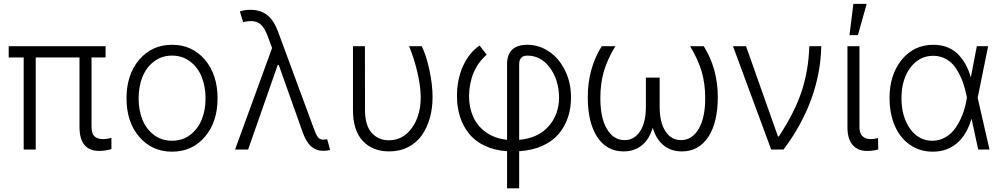

<svg xmlns="http://www.w3.org/2000/svg" viewBox="-20 -789 5295 1013"><path d="M537.1 -545.4V-485.8H462.9V-122.1Q462.9 -83.5 478.8 -69.3Q494.6 -55.2 523.9 -55.2Q546.4 -55.2 567.9 -62V-2.4Q533.2 7.3 503.9 7.3Q399.4 7.3 399.4 -119.6V-485.8H168.5V0H105V-485.8H25.9V-545.4Z M647.5 -270Q647.5 -395.5 714.6 -474.1Q781.7 -552.7 887.7 -552.7Q993.7 -552.7 1060.8 -474.1Q1127.9 -395.5 1127.9 -270Q1127.9 -145.5 1060.8 -67.1Q993.7 11.2 887.7 11.2Q781.7 11.2 714.6 -67.1Q647.5 -145.5 647.5 -270ZM792.2 -77.1Q833 -46.4 887.7 -46.4Q942.4 -46.4 983.2 -77.1Q1023.9 -107.9 1044.2 -158Q1064.5 -208 1064.5 -270Q1064.5 -332 1044.4 -382.6Q1024.4 -433.1 983.4 -464.4Q942.4 -495.6 887.7 -495.6Q833 -495.6 792.2 -464.4Q751.5 -433.1 731.4 -382.6Q711.4 -332 711.4 -270Q711.4 -208 731.4 -158Q751.5 -107.9 792.2 -77.1Z M1686 6.8Q1648.4 6.8 1621.8 -16.4Q1595.2 -39.6 1577.1 -90.8L1450.7 -446.3H1445.3L1289.1 0H1220.2L1415.5 -535.6L1392.6 -597.7Q1376.5 -641.1 1356.4 -659.4Q1336.4 -677.7 1305.2 -677.7Q1284.7 -677.7 1262.7 -672.4L1245.6 -728.5Q1268.1 -737.3 1302.2 -737.3Q1355.5 -736.8 1390.1 -709.2Q1424.8 -681.6 1446.8 -622.6L1635.7 -110.8Q1647.5 -78.6 1657.2 -65.4Q1667 -52.2 1686 -52.2Q1689.5 -52.2 1697.5 -53.2Q1705.6 -54.2 1706.5 -54.2L1721.7 2.4Q1700.7 7.3 1686 6.8Z M1842.3 -545.4H1905.3L1905.8 -208.5Q1905.8 -127.9 1940.7 -88.6Q1975.6 -49.3 2031.2 -48.8Q2106 -48.8 2152.8 -113.5Q2199.7 -178.2 2199.7 -276.4Q2199.2 -335.9 2181.6 -409.9Q2164.1 -483.9 2138.2 -545.4H2205.1Q2228.5 -498.5 2245.4 -420.9Q2262.2 -343.3 2262.2 -275.4Q2262.2 -217.3 2247.8 -166.3Q2233.4 -115.2 2205.8 -75.7Q2178.2 -36.1 2133.8 -13.2Q2089.4 9.8 2033.2 9.8Q1945.3 9.8 1893.6 -45.9Q1841.8 -101.6 1842.3 -210Z M2655.3 204.6V8.8Q2588.9 4.4 2537.8 -19.8Q2486.8 -43.9 2455.1 -83.3Q2423.3 -122.6 2407.2 -172.6Q2391.1 -222.7 2391.1 -281.7Q2390.6 -367.7 2422.1 -438.7Q2453.6 -509.8 2510.3 -548.8L2547.9 -500.5Q2457.5 -421.4 2454.6 -283.2Q2454.6 -222.7 2476.3 -173.3Q2498 -124 2544.2 -91.1Q2590.3 -58.1 2655.3 -51.3V-449.7Q2655.3 -552.7 2762.7 -552.7Q2823.7 -552.7 2876.5 -517.3Q2929.2 -481.9 2960.9 -417.7Q2992.7 -353.5 2992.7 -274.9Q2992.7 -217.8 2976.3 -169.2Q2960 -120.6 2927.2 -82Q2894.5 -43.5 2841.6 -19.5Q2788.6 4.4 2719.2 8.8V204.6ZM2719.2 -51.3Q2820.3 -60.5 2875 -123.3Q2929.7 -186 2929.7 -275.4Q2928.2 -368.7 2880.9 -432.1Q2833.5 -495.6 2762.7 -495.6Q2719.2 -495.6 2719.2 -449.7Z M3154.8 -545.4H3226.6Q3182.1 -471.2 3164.8 -408.2Q3147.5 -345.2 3147.5 -272.9Q3147 -168.9 3181.6 -109.4Q3216.3 -49.8 3274.9 -49.8Q3326.7 -49.8 3357.2 -96.4Q3387.7 -143.1 3387.7 -226.1V-379.4H3460.4V-226.1Q3460.4 -143.1 3491 -96.4Q3521.5 -49.8 3573.2 -49.8Q3631.8 -49.8 3666.5 -109.4Q3701.2 -168.9 3700.7 -272.9Q3700.7 -344.7 3683.1 -407.7Q3665.5 -470.7 3621.1 -545.4H3692.9Q3767.1 -427.2 3767.1 -276.9Q3767.1 -142.6 3716.8 -66.4Q3666.5 9.8 3578.1 9.8Q3520.5 9.8 3481.4 -22Q3442.4 -53.7 3423.8 -114.7Q3405.3 -53.7 3366.2 -22Q3327.1 9.8 3270 9.8Q3181.2 9.8 3131.1 -66.2Q3081.1 -142.1 3081.1 -276.9Q3081.1 -427.7 3154.8 -545.4Z M4048.8 0 3847.2 -545.4H3916L4084.5 -69.3H4089.4Q4174.8 -199.7 4210.4 -309.8Q4246.1 -419.9 4250 -545.4H4313Q4310.5 -404.8 4260.5 -266.6Q4210.4 -128.4 4113.8 0Z M4461.9 -603.5 4482.4 -768.6H4552.7L4506.3 -603.5ZM4451.2 -545.4H4514.6V-118.2Q4514.6 -85 4531 -70.1Q4547.4 -55.2 4572.3 -55.2Q4596.2 -55.2 4612.3 -61L4613.8 -0.5Q4587.9 7.3 4552.7 7.3Q4506.3 7.3 4478.8 -23.9Q4451.2 -55.2 4451.2 -118.2Z M4899.9 11.2Q4832 10.7 4780.3 -25.4Q4728.5 -61.5 4700.9 -125.7Q4673.3 -189.9 4673.3 -272.5Q4673.3 -395.5 4738 -474.1Q4802.7 -552.7 4903.8 -552.7Q4980.5 -552.7 5029.5 -507.6Q5078.6 -462.4 5102.1 -380.4L5133.8 -545.4H5193.4L5138.2 -272.9L5200.7 0H5141.1L5106 -162.1H5105.5Q5080.6 -76.7 5027.8 -32.5Q4975.1 11.7 4899.9 11.2ZM5081.5 -273.4 5079.6 -283.7Q5071.8 -323.7 5059.1 -358.2Q5046.4 -392.6 5026.1 -424.8Q5005.9 -457 4974.4 -475.8Q4942.9 -494.6 4903.8 -494.6Q4830.1 -494.6 4783.2 -432.1Q4736.3 -369.6 4736.3 -271.5Q4736.3 -172.9 4781.5 -109.6Q4826.7 -46.4 4899.9 -46.4Q4936.5 -46.4 4967.8 -64.5Q4999 -82.5 5020.8 -113.5Q5042.5 -144.5 5057.1 -181.4Q5071.8 -218.3 5079.1 -260.3Z"/></svg>

Font: Interop Light
Style: Regular
Weight: 300
Designer: Rasmus Andersson, Google, Jang Haemin
Foundry: jhaemin
Version: Version 1.007